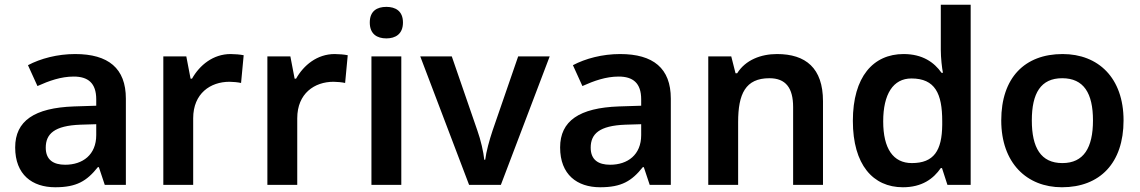

<svg xmlns="http://www.w3.org/2000/svg" viewBox="-20 -780 4809 810"><path d="M297 -552C222 -552 151 -533 98 -505L138 -417C187 -439 237 -457 291 -457C351 -457 386 -430 386 -361V-334L292 -331C125 -325 44 -270 44 -158C44 -43 116 10 213 10C303 10 346 -16 393 -75H397L422 0H511V-364C511 -492 437 -552 297 -552ZM320 -254 386 -256V-210C386 -127 329 -85 255 -85C206 -85 173 -105 173 -157C173 -215 209 -250 320 -254Z M953 -552C879 -552 822 -505 790 -448H784L766 -542H669V0H795V-281C795 -386 868 -435 948 -435C962 -435 984 -433 997 -430L1008 -547C994 -550 970 -552 953 -552Z M1392 -552C1318 -552 1261 -505 1229 -448H1223L1205 -542H1108V0H1234V-281C1234 -386 1307 -435 1387 -435C1401 -435 1423 -433 1436 -430L1447 -547C1433 -550 1409 -552 1392 -552Z M1610 -751C1571 -751 1540 -734 1540 -685C1540 -636 1571 -618 1610 -618C1648 -618 1680 -636 1680 -685C1680 -734 1648 -751 1610 -751ZM1673 -542H1547V0H1673Z M1959 0H2093L2299 -542H2166L2058 -229C2045 -190 2031 -140 2027 -106H2023C2020 -138 2008 -190 1994 -229L1886 -542H1753Z M2596 -552C2521 -552 2450 -533 2397 -505L2437 -417C2486 -439 2536 -457 2590 -457C2650 -457 2685 -430 2685 -361V-334L2591 -331C2424 -325 2343 -270 2343 -158C2343 -43 2415 10 2512 10C2602 10 2645 -16 2692 -75H2696L2721 0H2810V-364C2810 -492 2736 -552 2596 -552ZM2619 -254 2685 -256V-210C2685 -127 2628 -85 2554 -85C2505 -85 2472 -105 2472 -157C2472 -215 2508 -250 2619 -254Z M3258 -552C3190 -552 3125 -527 3090 -471H3083L3065 -542H2968V0H3094V-265C3094 -384 3125 -450 3226 -450C3295 -450 3326 -409 3326 -328V0H3452V-353C3452 -493 3379 -552 3258 -552Z M3789 10C3870 10 3918 -26 3949 -71H3954L3977 0H4075V-760H3949V-570C3949 -536 3954 -492 3958 -473H3952C3921 -517 3872 -552 3792 -552C3664 -552 3578 -456 3578 -270C3578 -85 3663 10 3789 10ZM3827 -92C3748 -92 3706 -153 3706 -268C3706 -383 3748 -449 3825 -449C3925 -449 3955 -385 3955 -269V-253C3954 -145 3920 -92 3827 -92Z M4720 -272C4720 -452 4613 -552 4463 -552C4303 -552 4204 -452 4204 -272C4204 -92 4312 10 4460 10C4620 10 4720 -92 4720 -272ZM4333 -272C4333 -387 4371 -450 4461 -450C4552 -450 4591 -387 4591 -272C4591 -157 4552 -92 4462 -92C4371 -92 4333 -157 4333 -272Z"/></svg>

Font: Noto Sans Vithkuqi SemiBold
Style: Regular
Weight: 600
Version: Version 1.001